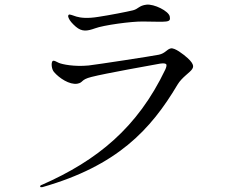

<svg xmlns="http://www.w3.org/2000/svg" viewBox="-20 -779 1040 821"><path d="M606 -759C574 -755 572 -741 549 -735C525 -729 448 -714 401 -707C353 -699 324 -703 307 -708C291 -713 278 -719 274 -716C270 -712 271 -708 274 -701C278 -691 288 -679 304 -665C331 -642 353 -646 387 -658C421 -671 542 -688 592 -687C696 -686 711 -681 706 -708C702 -732 638 -763 606 -759ZM739 -417C758 -449 793 -469 802 -484C805 -490 815 -501 782 -531C764 -547 727 -576 710 -572C693 -568 687 -551 659 -545C630 -539 394 -503 359 -499C297 -493 246 -504 232 -510C224 -513 209 -524 204 -517C198 -508 201 -482 211 -471C233 -445 277 -416 310 -421C338 -426 323 -438 371 -450C429 -465 632 -501 665 -507C679 -509 688 -508 691 -504C693 -501 692 -493 687 -482C568 -233 396 -93 160 11C156 12 150 15 152 19C152 22 157 22 162 21C480 -70 624 -223 739 -417Z"/></svg>

Font: Shippori Mincho
Style: Regular
Weight: 400
Designer: Bonji Tadano  Ryoko NISHIZUKA  (kana & ideographs); Frank Grießhammer (Latin, Greek & Cyrillic); Wenlong ZHANG  (bopomof
Foundry: Adobe Systems Incorporated
Version: Version 1.003;PS 1.001;hotconv 16.6.54;makeotf.lib2.5.65590